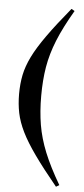

<svg xmlns="http://www.w3.org/2000/svg" viewBox="-59 -777 403 925"><g transform="rotate(5 143.0 -315.0)"><path d="M139.5 -315Q139.5 -239.5 150.2 -175.2Q161 -111 188 -44.2Q215 22.5 264 106L248.5 115Q181 33 138.5 -26.8Q96 -86.5 73 -133.5Q50 -180.5 41.2 -223.5Q32.5 -266.5 32.5 -315Q32.5 -364 41.2 -407Q50 -450 73 -496.8Q96 -543.5 138.5 -603.2Q181 -663 248.5 -745L264 -736Q215 -652.5 188 -585.8Q161 -519 150.2 -455Q139.5 -391 139.5 -315Z"/></g></svg>

Font: Newsreader 72pt
Style: Bold
Weight: 700
Designer: Hugues Gentile
Foundry: Production Type
Version: Version 1.003; ttfautohint (v1.8.3)